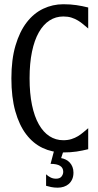

<svg xmlns="http://www.w3.org/2000/svg" viewBox="-20 -701 456 897"><path d="M118.2 -335Q118.2 -264.6 129.4 -210.7Q140.6 -156.7 161.4 -120.1Q182.1 -83.5 211.2 -64.7Q240.2 -45.9 275.9 -45.9Q297.4 -45.9 314 -51.3Q330.6 -56.6 344 -64.7Q357.4 -72.8 369.1 -82.8Q380.9 -92.8 392.1 -102.1V-3.9Q364.7 2.9 337.2 7.1Q309.6 11.2 275.9 11.2Q223.6 11.2 179.2 -9.8Q134.8 -30.8 102.3 -73.5Q69.8 -116.2 51.5 -181.4Q33.2 -246.6 33.2 -335Q33.2 -423.3 52.5 -488.5Q71.8 -553.7 104.7 -596.4Q137.7 -639.2 181.9 -660.2Q226.1 -681.2 275.9 -681.2Q309.6 -681.2 337.2 -677Q364.7 -672.9 392.1 -666V-567.9Q380.9 -577.1 369.1 -587.2Q357.4 -597.2 344 -605.2Q330.6 -613.3 314 -618.7Q297.4 -624 275.9 -624Q240.2 -624 211.2 -605.2Q182.1 -586.4 161.4 -549.8Q140.6 -513.2 129.4 -459.2Q118.2 -405.3 118.2 -335ZM237.3 -14.6H282.7L265.6 37.6Q277.3 39.6 287.8 44.9Q298.3 50.3 306.2 58.8Q314 67.4 318.6 79.1Q323.2 90.8 323.2 105.5Q323.2 123 317.4 136.2Q311.5 149.4 301.5 158.2Q291.5 167 278.1 171.4Q264.6 175.8 249.5 175.8Q232.9 175.8 219 172.9Q205.1 169.9 195.3 167V113.3Q204.6 122.1 216.1 127.9Q227.5 133.8 241.7 133.8Q259.8 133.8 267.6 123.5Q275.4 113.3 275.4 101.6Q275.4 64.5 216.3 64.5Z"/></svg>

Font: Crushed
Style: Regular
Weight: 400
Width: 3
Designer: Astigmatic (AOETI)
Foundry: Astigmatic (AOETI)
Version: Version 001.000